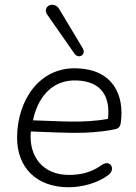

<svg xmlns="http://www.w3.org/2000/svg" viewBox="-20 -781 575 809"><path d="M269 8C327 8 392 -10 436 -43C469 -67 446 -111 409 -86C366 -55 322 -44 270 -44C160 -44 100 -123 110 -227C241 -223 344 -213 458 -235C476 -238 486 -243 489 -264C505 -380 456 -487 307 -493C147 -501 53 -359 52 -203C51 -75 134 8 269 8ZM180 -718 293 -556C311 -530 344 -550 329 -577L230 -742C209 -780 154 -755 180 -718ZM119 -274C137 -362 193 -447 305 -442C410 -437 445 -372 435 -280C329 -261 233 -271 119 -274Z"/></svg>

Font: SN Pro Light
Style: Italic
Weight: 300
Italic angle: -8.99998°
Designer: Tobias Whetton
Foundry: Supernotes
Version: Version 1.001;Glyphs 3.2 (3249)